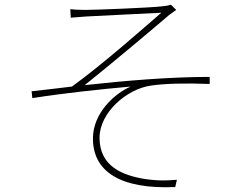

<svg xmlns="http://www.w3.org/2000/svg" viewBox="-20 -767 1040 814"><path d="M278 -728 280 -692C292 -693 317 -695 344 -697C389 -700 616 -710 664 -713C599 -657 413 -492 285 -400C235 -394 169 -386 114 -380L117 -351C256 -373 412 -389 534 -400C468 -372 374 -289 374 -180C374 -39 491 36 723 26L730 -5C695 -2 657 1 595 -8C502 -23 402 -60 402 -183C402 -289 516 -389 619 -404C678 -413 769 -415 869 -411V-441C703 -441 509 -425 339 -406C431 -479 622 -639 699 -705C707 -711 721 -721 727 -725L705 -747C695 -744 680 -741 666 -740C612 -734 387 -725 342 -725C315 -725 295 -726 278 -728Z"/></svg>

Font: Harano Aji Gothic K1 ExtraLight
Style: Regular
Weight: 250
Foundry: Masamichi Hosoda
Version: HaranoAjiGothicK1-ExtraLight version 20230610;ttx 4.39.4